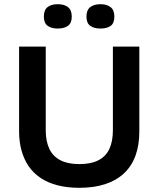

<svg xmlns="http://www.w3.org/2000/svg" viewBox="-20 -882 755 915"><path d="M358 13Q300 13 254 1Q208 -11 173.5 -34Q139 -57 116.5 -90Q94 -123 82.5 -165Q71 -207 71 -256V-660H198V-261Q198 -209 215 -173Q232 -137 267.5 -118.5Q303 -100 358 -100Q414 -100 449.5 -118.5Q485 -137 501.5 -173Q518 -209 518 -261V-660H644V-256Q644 -191 626 -141Q608 -91 571.5 -56.5Q535 -22 481.5 -4.5Q428 13 358 13ZM459 -746Q428 -746 410 -759Q392 -772 392 -803Q392 -834 410 -848Q428 -862 459 -862Q489 -862 507 -848Q525 -834 525 -803Q525 -771 507 -758.5Q489 -746 459 -746ZM255 -746Q225 -746 207 -759Q189 -772 189 -803Q189 -834 206.5 -848Q224 -862 255 -862Q286 -862 304 -848Q322 -834 322 -803Q322 -772 304 -759Q286 -746 255 -746Z"/></svg>

Font: Bricolage Grotesque SemiBold
Style: Regular
Weight: 600
Designer: Mathieu Triay
Foundry: Atelier Triay
Version: Version 1.000;gftools[0.9.30]